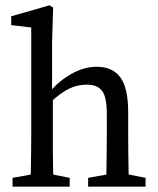

<svg xmlns="http://www.w3.org/2000/svg" viewBox="-20 -699 593 719"><path d="M27 0V-33L127 -51H150L241 -33V0ZM94 0Q95 -21 95.5 -55.5Q96 -90 96.5 -127.5Q97 -165 97 -193V-596L22 -605V-638L165 -679L179 -671L175 -541V-347L178 -335V-193Q178 -165 178 -127.5Q178 -90 179 -55.5Q180 -21 181 0ZM310 0V-33L411 -51H434L525 -33V0ZM377 0Q378 -21 378.5 -55Q379 -89 379.5 -126.5Q380 -164 380 -193V-272Q380 -335 362.5 -358.5Q345 -382 305 -382Q271 -382 240 -367.5Q209 -353 171 -318L155 -353H165Q199 -395 247 -422Q295 -449 342 -449Q401 -449 430.5 -409.5Q460 -370 460 -279V-193Q460 -164 460.5 -126.5Q461 -89 461.5 -55Q462 -21 463 0Z"/></svg>

Font: Lisu Bosa Light
Style: Regular
Weight: 300
Designer: David Morse, Annie Olsen, Victor Gaultney, Frank Grießhammer (Latin)
Foundry: SIL International
Version: Version 2.000